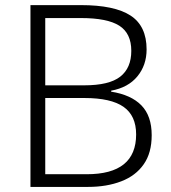

<svg xmlns="http://www.w3.org/2000/svg" viewBox="-20 -734 672 754"><path d="M325.7 0H99.6V-713.9H297.9Q429.7 -713.9 492.7 -672.9Q555.7 -631.8 555.7 -540Q555.7 -478 519.5 -434.1Q483.4 -390.1 416.5 -377.9V-374Q494.6 -361.8 535.2 -320.3Q575.7 -278.8 575.7 -203.1Q575.7 -133.3 544.4 -88.9Q513.2 -43.9 456.3 -22Q399.4 0 325.7 0ZM297.9 -663.1H157.7V-398.9H310.5Q408.7 -398.9 452.1 -432.9Q495.6 -466.8 495.6 -534.2Q495.6 -603 448.5 -633.1Q401.4 -663.1 297.9 -663.1ZM311.5 -349.1H157.7V-49.8H320.8Q514.6 -49.8 514.6 -206.1Q514.6 -279.8 465.1 -314.5Q415.5 -349.1 311.5 -349.1Z"/></svg>

Font: Nokora Light
Style: Regular
Weight: 300
Designer: Danh Hong
Version: Version 8.000; ttfautohint (v1.8.3)